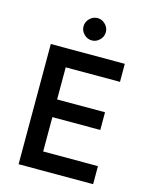

<svg xmlns="http://www.w3.org/2000/svg" viewBox="-132 -994 854 1080"><g transform="rotate(15 295.0 -454.5)"><path d="M83 -700H514V-595H198V-408H477V-305H198V-105H517V0H83ZM235 -844Q235 -870 254.5 -889.5Q274 -909 300 -909Q326 -909 345.5 -889.5Q365 -870 365 -844Q365 -818 345.5 -798.5Q326 -779 300 -779Q274 -779 254.5 -798.5Q235 -818 235 -844Z"/></g></svg>

Font: Oak Sans SemiBold
Style: Regular
Weight: 600
Designer: Erik Kennedy, Walven
Foundry: Erik Kennedy, Walven
Version: Version 1.000